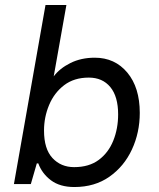

<svg xmlns="http://www.w3.org/2000/svg" viewBox="-20 -740 640 772"><path d="M279 12Q221 12 185 -15Q149 -42 134 -83H128L104 0H36L163 -720H247L196 -433Q220 -465 263 -486.5Q306 -508 361 -508Q442 -508 492 -448Q542 -388 542 -286Q542 -207 510.5 -139Q479 -71 420 -29.5Q361 12 279 12ZM278 -68Q338 -68 377 -97Q416 -126 435.5 -174.5Q455 -223 455 -280Q455 -352 423.5 -390Q392 -428 337 -428Q278 -428 238 -397.5Q198 -367 177.5 -318Q157 -269 157 -215Q157 -141 191 -104.5Q225 -68 278 -68Z"/></svg>

Font: DM Mono
Style: Italic
Weight: 400
Italic angle: -10°
Designer: Colophon Foundry
Foundry: Colophon Foundry
Version: Version 1.000; ttfautohint (v1.8.2.53-6de2)